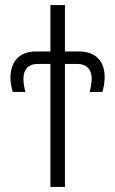

<svg xmlns="http://www.w3.org/2000/svg" viewBox="-20 -734 451 754"><path d="M178 0H235V-483H282C323 -483 340 -458 340 -426C340 -406 335 -384 332 -373H382C387 -387 391 -413 391 -431C391 -493 357 -532 288 -532H235V-714H178V-532H121C58 -532 21 -494 21 -428C21 -408 26 -387 30 -373H80C77 -383 72 -404 72 -425C72 -459 89 -483 129 -483H178Z"/></svg>

Font: Noto Sans Display SemiCondensed Light
Style: Regular
Weight: 300
Width: 4
Designer: Monotype Design Team
Foundry: Monotype Imaging Inc.
Version: Version 1.900